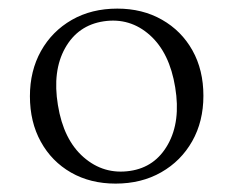

<svg xmlns="http://www.w3.org/2000/svg" viewBox="-20 -729 546 446"><path d="M252.5 -709Q311 -709 356.2 -683.2Q401.5 -657.5 427 -612Q452.5 -566.5 452.5 -506.5Q452.5 -447 426.5 -401Q400.5 -355 354.5 -328.8Q308.5 -302.5 248.5 -302.5Q190 -302.5 145 -328.2Q100 -354 74.8 -399.8Q49.5 -445.5 49.5 -505.5Q49.5 -564.5 75.2 -610.5Q101 -656.5 146.8 -682.8Q192.5 -709 252.5 -709ZM282 -332Q340.5 -340.5 370.2 -393.8Q400 -447 387 -526Q374 -606.5 328 -647.5Q282 -688.5 221 -679.5Q161 -670.5 131.2 -617.2Q101.5 -564 114.5 -485Q127.5 -404.5 174.2 -363.8Q221 -323 282 -332Z"/></svg>

Font: Fraunces 72pt Soft Light
Style: Regular
Weight: 300
Version: Version 1.000;[b76b70a41]